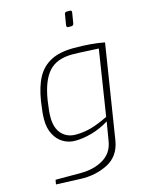

<svg xmlns="http://www.w3.org/2000/svg" viewBox="-144 -843 856 1161"><g transform="rotate(-15 284.0 -262.5)"><path d="M59 231 64 203H222Q304 203 363 168Q422 133 434 62L454 -58Q403 -26 347 -10Q291 6 240 6Q200 6 166 -14Q132 -34 111.5 -73Q91 -112 91 -166Q91 -208 102 -279Q116 -368 146.5 -424Q177 -480 232.5 -509Q288 -538 376 -538Q488 -538 568 -522L475 67Q459 163 381.5 202Q304 241 211 237ZM458 -85 522 -496 461 -499Q391 -503 357 -503Q260 -503 210.5 -448Q161 -393 142 -273Q132 -206 132 -171Q132 -101 166 -65Q200 -29 253 -29Q303 -29 349.5 -42Q396 -55 458 -85ZM367 -680V-682L378 -749Q379 -762 393 -762H412Q423 -762 423 -752V-749L412 -682Q411 -676 407 -672.5Q403 -669 397 -669H378Q373 -669 370 -672Q367 -675 367 -680Z"/></g></svg>

Font: Exo ExtraLight
Style: Italic
Weight: 275
Italic angle: -9°
Designer: Natanael Gama
Foundry: Natanael Gama
Version: Version 1.500; ttfautohint (v1.6)